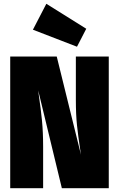

<svg xmlns="http://www.w3.org/2000/svg" viewBox="-20 -995 630 1015"><path d="M555 0H307L182 -517L185 -493Q196 -419 202 -357Q208 -295 208 -220V0H34V-696H280L408 -177L405 -197Q393 -276 387 -333Q381 -390 381 -467V-696H555ZM225 -975 436 -843 387 -748 154 -838Z"/></svg>

Font: Fira Sans Condensed Black
Style: Regular
Weight: 900
Width: 3
Designer: Carrois Corporate & Edenspiekermann AG
Foundry: Carrois Corporate GbR & Edenspiekermann AG
Version: Version 4.203